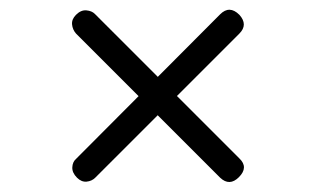

<svg xmlns="http://www.w3.org/2000/svg" viewBox="-20 -495 640 389"><path d="M464 -136Q445 -117 426 -135L134 -427Q127 -435 126 -445.5Q125 -456 134 -465Q144 -475 155 -474Q166 -473 172 -467L465 -174Q484 -156 464 -136ZM465 -465Q483 -445 465 -427L173 -135Q166 -128 155.5 -127Q145 -126 136 -135Q126 -145 126.5 -156Q127 -167 134 -173L426 -466Q445 -485 465 -465Z"/></svg>

Font: Agu Display Uzo
Style: Regular
Weight: 400
Designer: Oluwaseun Badejo
Version: Version 1.103